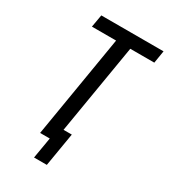

<svg xmlns="http://www.w3.org/2000/svg" viewBox="-210 -833 936 1066"><g transform="rotate(30 257.5 -300.0)"><path d="M187 135 210 0H148L257 -655H102L116 -735H515L502 -655H348L252 -80H305L269 135Z"/></g></svg>

Font: Iosevka Curly Medium Oblique
Style: Regular
Weight: 500
Italic angle: -9°
Monospace: yes
Designer: Belleve Invis
Foundry: Belleve Invis
Version: Version 11.1.0; ttfautohint (v1.8.3)